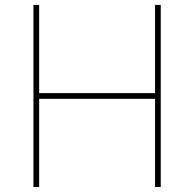

<svg xmlns="http://www.w3.org/2000/svg" viewBox="-20 -747 776 767"><path d="M136.4 -727.3V-375H599.4V-727.3H622.2V0H599.4V-352.3H136.4V0H113.6V-727.3Z"/></svg>

Font: Inter P Thin
Style: Regular
Weight: 100
Designer: Rasmus Andersson
Foundry: rsms
Version: Version 3.018;git-588b23468